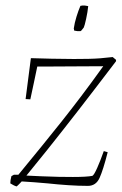

<svg xmlns="http://www.w3.org/2000/svg" viewBox="-20 -664 437 690"><path d="M296 4Q263 4 225.5 1.5Q188 -1 151 -5Q126 -7 103 -9Q80 -11 58 -12Q48 -1 40 6Q35 5 28.5 1.5Q22 -2 17 -5Q17 -10 18 -17Q19 -24 21 -31Q24 -33 30 -36H46Q92 -92 129.5 -138Q167 -184 201.5 -227.5Q236 -271 272 -318.5Q308 -366 351 -426Q306 -426 257.5 -425.5Q209 -425 170 -425Q131 -425 114 -425Q108 -396 101.5 -365.5Q95 -335 89 -307Q85 -307 80.5 -307.5Q76 -308 72 -308L91 -455Q124 -454 166 -453Q208 -452 245 -452Q276 -452 298 -452.5Q320 -453 340 -454.5Q360 -456 385 -459L397 -449V-444Q355 -389 322.5 -346.5Q290 -304 262 -268Q234 -232 206.5 -197Q179 -162 147.5 -122.5Q116 -83 75 -33Q98 -32 129 -30.5Q160 -29 190.5 -28.5Q221 -28 242 -28Q265 -28 283.5 -29Q302 -30 312 -32Q318 -35 329.5 -61Q341 -87 353 -121L367 -117Q351 -54 338 -25Q325 4 296 4ZM247 -554Q246 -555 246 -557.5Q246 -560 245 -561Q248 -582 255 -604.5Q262 -627 269 -643Q278 -645 285.5 -644Q293 -643 297 -642Q295 -621 289.5 -596Q284 -571 281 -565Q279 -563 275 -557.5Q271 -552 269 -552Q260 -551 247 -554Z"/></svg>

Font: Labrada ExtraLight
Style: Italic
Weight: 200
Italic angle: -7°
Designer: Mercedes Jáuregui
Foundry: Omnibus-Type Team
Version: Version 1.000; ttfautohint (v1.8.4.7-5d5b)